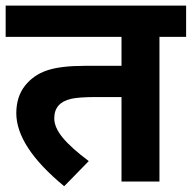

<svg xmlns="http://www.w3.org/2000/svg" viewBox="-20 -642 678 679"><path d="M207 16.6Q37.6 -123 37.6 -242.2Q38.1 -300.8 68.4 -338.9Q98.6 -377 146.5 -393.1Q194.3 -409.2 279.8 -409.2H409.7V-511.7H0V-622.1H638.2V-511.7H543.9V0H409.7V-298.8H319.3Q259.3 -298.8 231.4 -292.5Q171.9 -278.8 171.9 -223.6Q171.9 -191.4 201.7 -155.3Q231.4 -119.1 293.9 -72.3Z"/></svg>

Font: NotoSans-Bold
Style: Bold
Weight: 700
Designer: Monotype Design team
Foundry: Monotype Imaging Inc.
Version: Version 1.04